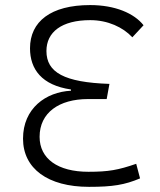

<svg xmlns="http://www.w3.org/2000/svg" viewBox="-20 -723 626 753"><path d="M333.5 -703.1C178.7 -703.1 97.7 -638.2 97.7 -533.7C97.7 -451.7 143.6 -388.7 258.3 -372.1V-367.2C159.7 -362.3 70.3 -297.9 70.3 -179.2C70.3 -62 167.5 9.8 329.1 9.8C422.4 9.8 469.2 2 529.3 -23.4L514.2 -80.6C443.4 -56.2 405.8 -49.3 326.7 -49.3C206.5 -49.3 135.3 -100.6 135.3 -186.5C135.3 -281.2 211.9 -334.5 325.2 -334.5H398.4L409.2 -394C231.9 -399.9 162.1 -439 162.1 -522.9C162.1 -597.2 221.7 -644 334 -644C402.8 -644 462.4 -616.2 499 -576.7L543 -624C505.9 -670.9 431.6 -703.1 333.5 -703.1Z"/></svg>

Font: Cascadia Code Light
Style: Regular
Weight: 300
Monospace: yes
Designer: Aaron Bell
Foundry: Saja Typeworks
Version: Version 2404.023